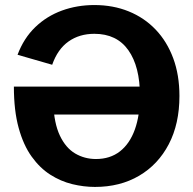

<svg xmlns="http://www.w3.org/2000/svg" viewBox="-20 -736 772 769"><path d="M360.4 12.7Q315.4 12.7 269.3 1.5Q223.1 -9.8 181.4 -36.4Q139.6 -63 106.7 -108.9Q73.7 -154.8 54.7 -223.9Q35.6 -293 35.6 -389.2H603V-277.3H167L165 -315.9L193.4 -322.8Q196.3 -242.7 219.7 -193.1Q243.2 -143.6 281 -121.3Q318.8 -99.1 364.3 -99.1Q420.9 -99.1 460.2 -129.6Q499.5 -160.2 520 -217Q540.5 -273.9 540.5 -352.5Q540.5 -469.2 494.1 -534.9Q447.8 -600.6 357.9 -600.6Q297.9 -600.6 254.4 -569.8Q210.9 -539.1 189 -476.6L50.3 -516.6Q75.2 -583 121.1 -627.2Q167 -671.4 227.8 -693.6Q288.6 -715.8 357.9 -715.8Q433.1 -715.8 495.6 -690.4Q558.1 -665 603.5 -617.4Q648.9 -569.8 673.8 -502.7Q698.7 -435.5 698.7 -351.6Q698.7 -240.2 656 -158.4Q613.3 -76.7 537.1 -32Q460.9 12.7 360.4 12.7Z"/></svg>

Font: Schibsted Grotesk
Style: Bold
Weight: 700
Designer: Bakken & Baeck AS, Henrik Kongsvoll
Foundry: Schibsted ASA
Version: Version 1.100;gftools[0.9.25]